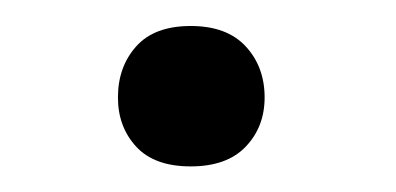

<svg xmlns="http://www.w3.org/2000/svg" viewBox="-20 -122 303 147"><path d="M70.3 -47.4Q70.3 -70.8 84.2 -86.4Q98.1 -102.1 126 -102.1Q153.8 -102.1 168.2 -86.4Q182.6 -70.8 182.6 -47.4Q182.6 -24.9 168.2 -9.8Q153.8 5.4 126 5.4Q98.1 5.4 84.2 -9.8Q70.3 -24.9 70.3 -47.4Z"/></svg>

Font: Roboto
Style: Regular
Weight: 400
Designer: Google
Version: Version 2.001047; 2015